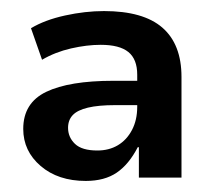

<svg xmlns="http://www.w3.org/2000/svg" viewBox="-20 -735 379 347"><path d="M135 -408Q85 -408 53.5 -435Q22 -462 22 -502Q22 -549 63.5 -569Q105 -589 185 -589H237V-545H188Q158 -545 139 -540.5Q120 -536 111.5 -527Q103 -518 103 -504Q103 -487 115.5 -475Q128 -463 156 -463Q177 -463 193 -472.5Q209 -482 218.5 -500Q228 -518 228 -542V-600Q228 -628 212 -641Q196 -654 162 -654Q137 -654 108.5 -647.5Q80 -641 56 -627L36 -684Q61 -699 97.5 -707Q134 -715 168 -715Q239 -715 273.5 -685Q308 -655 308 -596V-414H231V-469H229Q213 -438 191 -423Q169 -408 135 -408Z"/></svg>

Font: Nunito Sans 12pt ExtraLight
Style: Regular
Weight: 200
Designer: Vernon Adams
Foundry: Vernon Adams
Version: Version 3.101;gftools[0.9.27]